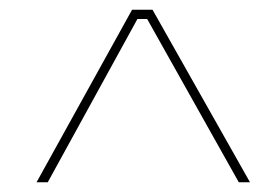

<svg xmlns="http://www.w3.org/2000/svg" viewBox="-20 -720 558 394"><path d="M251 -700H293L493 -346H470L282 -681H262L78 -346H55Z"/></svg>

Font: Fixel Italic Variable Display Thin
Style: Italic
Weight: 100
Italic angle: -10°
Designer: AlfaBravo + MacPaw
Foundry: Kyrylo Tkachov, Marchela Mozhyna, Serhii Makarenko, Maria Weinstein, Zakhar Kryvoshyya
Version: Version 1.210;Glyphs 3.2 (3217)